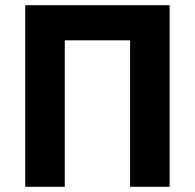

<svg xmlns="http://www.w3.org/2000/svg" viewBox="-20 -718 749 738"><path d="M77 0V-698H632V0H480V-563H229V0Z"/></svg>

Font: Aneliza
Style: Bold
Weight: 700
Designer: Mike Abbink, Paul van der Laan, Pieter van Rosmalen
Foundry: Bold Monday
Version: Version 3.0